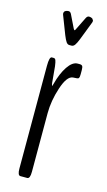

<svg xmlns="http://www.w3.org/2000/svg" viewBox="-110 -728 429 768"><g transform="rotate(15 104.5 -344.0)"><path d="M112.3 -557.1Q105 -557.1 99.4 -564.9Q93.8 -572.8 86.4 -591.3L56.6 -668.5Q55.7 -672.4 55.7 -674.3Q55.7 -678.2 57.6 -678.7Q57.6 -682.6 63.5 -685.1Q69.3 -687.5 74.7 -687.5Q82 -687.5 86.4 -678.7L112.3 -625.5Q115.7 -619.6 117.2 -619.6Q119.1 -619.6 121.6 -625.5L147.9 -678.7Q152.3 -687.5 159.7 -687.5Q165 -687.5 170.7 -685.1Q176.3 -682.6 176.3 -678.7Q178.7 -678.2 178.7 -673.8Q178.7 -671.4 177.7 -668.5L147.9 -591.3Q140.6 -572.8 134.8 -564.9Q128.9 -557.1 121.6 -557.1ZM59.1 0Q47.4 0 47.4 -28.3V-453.6Q47.4 -491.2 57.6 -491.2H65.4Q71.3 -491.2 74 -484.6Q76.7 -478 79.1 -460L85.4 -391.1Q87.4 -381.3 88.9 -381.3L91.8 -391.1Q103.5 -436 123 -465.1Q142.6 -494.1 164.1 -494.1Q164.1 -494.1 171.9 -494.1Q180.2 -494.1 183.3 -490Q186.5 -485.8 186.5 -473.6V-456.1Q186.5 -444.3 184.1 -440.4Q181.6 -436.5 175.3 -436.5L159.7 -435.5Q135.3 -433.1 117.2 -377.9Q99.1 -322.8 99.1 -271.5V-28.3Q99.1 0 87.4 0Z"/></g></svg>

Font: BenchNine Light
Style: Regular
Weight: 300
Version: Version 1 ; ttfautohint (v0.92.18-e454-dirty) -l 8 -r 50 -G 